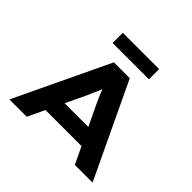

<svg xmlns="http://www.w3.org/2000/svg" viewBox="-207 -1116 1342 1342"><g transform="rotate(45 464.0 -445.0)"><path d="M53 0 386 -700H543L875 0H700L508 -403Q498 -426 488.5 -446Q479 -466 471.5 -485.5Q464 -505 457 -525Q450 -545 444 -565L481 -566Q474 -544 467 -523.5Q460 -503 451 -483Q442 -463 433 -443.5Q424 -424 415 -402L224 0ZM208 -126 263 -254H663L692 -126ZM284 -789V-890H643V-789Z"/></g></svg>

Font: Lexend Tera
Style: Bold
Weight: 700
Designer: Bonnie Shaver-Troup, Thomas Jockin
Foundry: Lexend
Version: Version 1.007